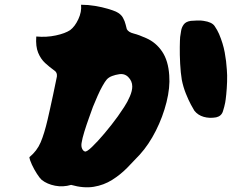

<svg xmlns="http://www.w3.org/2000/svg" viewBox="-20 -769 1040 810"><path d="M694 -451Q698 -400 682.5 -338Q667 -276 637.5 -217.5Q608 -159 570 -117Q545 -90 516.5 -61Q488 -32 453 -10Q418 12 375.5 19Q333 26 280 11Q246 21 212.5 14.5Q179 8 156 -10Q148 -17 136 -35.5Q124 -54 114.5 -74.5Q105 -95 104 -106Q136 -132 151.5 -168.5Q167 -205 181 -265Q185 -283 191.5 -311.5Q198 -340 204 -369Q210 -398 214.5 -419.5Q219 -441 220 -446Q222 -463 210 -471Q189 -486 170.5 -503Q152 -520 141 -546.5Q130 -573 133 -615Q176 -611 215.5 -619.5Q255 -628 276 -642Q296 -657 310.5 -688Q325 -719 322 -749Q352 -749 381.5 -744Q411 -739 434.5 -732Q458 -725 469 -720Q490 -710 498.5 -694.5Q507 -679 510 -665.5Q513 -652 515 -646Q522 -633 544 -627.5Q566 -622 597 -608Q638 -590 664 -551.5Q690 -513 694 -451ZM937 -475Q939 -453 938 -424Q937 -395 934.5 -370.5Q932 -346 930 -336Q927 -320 920.5 -299.5Q914 -279 892 -274Q864 -269 839.5 -276Q815 -283 800 -302Q796 -308 785.5 -327.5Q775 -347 764 -374.5Q753 -402 747 -432Q742 -462 740 -500.5Q738 -539 738.5 -571Q739 -603 740 -613Q742 -624 744 -638.5Q746 -653 755 -665.5Q764 -678 785 -681Q795 -682 812 -682.5Q829 -683 839 -681Q874 -676 885.5 -659Q897 -642 904 -626Q921 -586 928 -548Q935 -510 937 -475ZM477 -278Q489 -295 503.5 -317Q518 -339 528 -362.5Q538 -386 538 -404Q538 -427 521 -444Q504 -461 478 -455Q469 -454 453.5 -448.5Q438 -443 429 -432Q423 -425 412.5 -406.5Q402 -388 391.5 -364Q381 -340 372 -318Q366 -301 355.5 -272Q345 -243 336 -214Q327 -185 324 -165Q322 -151 326.5 -141.5Q331 -132 338 -130Q345 -127 368 -149Q391 -171 421 -206.5Q451 -242 477 -278Z"/></svg>

Font: Potta One
Style: Regular
Weight: 400
Designer: 108,108go
Foundry: Font Zone 108
Version: Version 1.000